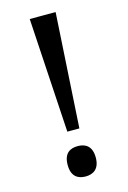

<svg xmlns="http://www.w3.org/2000/svg" viewBox="-112 -769 556 831"><g transform="rotate(-15 166.0 -353.5)"><path d="M139 -201H193L224 -714H108ZM166 7C200 7 229 -10 229 -61C229 -113 200 -129 166 -129C131 -129 103 -113 103 -61C103 -10 131 7 166 7Z"/></g></svg>

Font: Noto Fangsong KSS Vertical
Style: Regular
Weight: 400
Designer: LIU Zhao, ZHANG Congyu, Kushim JIANG
Foundry: Guyu Beijing Co. Ltd.
Version: Version 1.000;November 16, 2022;FontCreator 11.5.0.2427 64-b